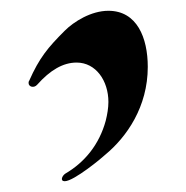

<svg xmlns="http://www.w3.org/2000/svg" viewBox="-20 -167 344 356"><path d="M181 22C181 33 179 45 176 57C164 101 137 134 101 155C95 159 91 169 100 169C117 169 170 125 175 120C215 87 254 31 254 -43C254 -97 234 -147 181 -147C149 -147 117 -127 100 -110C69 -79 53 -60 34 -17C33 -16 33 -14 33 -13C33 -6 43 -3 49 -10C73 -37 97 -51 122 -51C158 -51 181 -17 181 22Z"/></svg>

Font: Ponomar Unicode
Style: Regular
Weight: 400
Version: 1.3